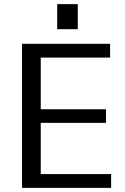

<svg xmlns="http://www.w3.org/2000/svg" viewBox="-20 -913 608 933"><path d="M157 -67H520V0H87V-700H515V-633H157L178 -685V-347L157 -382H495V-316H157L178 -351V-15ZM358 -893V-771H258V-893Z"/></svg>

Font: Pathway Extreme 72pt Medium
Style: Regular
Weight: 500
Designer: Eduardo Rodriguez Tunni
Foundry: Eduardo Rodriguez Tunni
Version: Version 1.001;gftools[0.9.26]